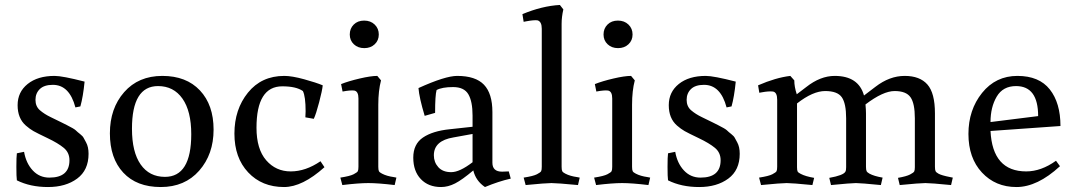

<svg xmlns="http://www.w3.org/2000/svg" viewBox="-20 -738 4332 774"><path d="M179 -22Q260 -22 260 -92Q260 -123 237 -142Q214 -161 172 -181Q130 -201 115 -209.5Q100 -218 84 -232Q51 -261 51 -314Q51 -367 91.5 -399.5Q132 -432 200 -432Q232 -432 321 -409Q315 -348 304 -309L284 -305Q260 -396 193 -396Q158 -396 140.5 -379Q123 -362 123 -335.5Q123 -309 141 -293.5Q159 -278 184 -266Q209 -254 227 -245L249 -234Q279 -219 285.5 -212.5Q292 -206 303 -197.5Q314 -189 317.5 -181.5Q321 -174 327 -164Q337 -146 337 -118Q337 -52 291 -18Q245 16 173.5 16Q102 16 48 -11Q46 -25 46 -65.5Q46 -106 48 -120L77 -126Q85 -80 112 -51Q139 -22 179 -22Z M628 16Q531 16 477 -42Q423 -100 423 -200.5Q423 -301 480.5 -366.5Q538 -432 634.5 -432Q731 -432 786 -373.5Q841 -315 841 -215.5Q841 -116 783 -50Q725 16 628 16ZM512 -219Q512 -125 547 -75Q582 -25 645 -25Q751 -25 751 -197Q751 -290 715.5 -340.5Q680 -391 617 -391Q512 -391 512 -219Z M1211 -265Q1212 -275 1212 -289Q1212 -349 1201 -371Q1174 -390 1118 -390Q1014 -390 1014 -223Q1014 -137 1053 -92Q1092 -47 1152 -47Q1212 -47 1272 -88L1288 -64Q1199 16 1125 16Q1036 16 980.5 -43Q925 -102 925 -199.5Q925 -297 979.5 -364.5Q1034 -432 1126 -432Q1157 -432 1206 -418.5Q1255 -405 1281 -394Q1279 -373 1266.5 -325.5Q1254 -278 1245 -259Z M1505 -66Q1505 -53 1507.5 -48Q1510 -43 1520 -38Q1539 -28 1568 -24L1578 -22L1571 8Q1504 0 1465 0Q1426 0 1360 8L1352 -22Q1391 -28 1405.5 -35.5Q1420 -43 1422.5 -48Q1425 -53 1425 -66V-341Q1425 -370 1408 -373Q1393 -375 1361 -369L1355 -399Q1385 -411 1430 -421.5Q1475 -432 1501 -432L1516 -414Q1505 -372 1505 -316ZM1406.5 -559.5Q1390 -575 1390 -599Q1390 -623 1406 -639Q1422 -655 1448 -655Q1474 -655 1490.5 -639Q1507 -623 1507 -599Q1507 -575 1490.5 -559.5Q1474 -544 1448.5 -544Q1423 -544 1406.5 -559.5Z M1885 -84V-198L1808 -184Q1729 -171 1729 -112Q1729 -84 1747 -64Q1765 -44 1799 -44Q1833 -44 1885 -84ZM1965 -286V-82Q1965 -46 2004 -46L2031 -47L2039 -18Q1990 -7 1935 16Q1898 -9 1888 -51Q1843 -13 1814.5 1.5Q1786 16 1758 16Q1707 16 1676.5 -16Q1646 -48 1646 -102.5Q1646 -157 1685 -183.5Q1724 -210 1793 -217L1885 -227V-272Q1885 -329 1868 -358Q1851 -387 1806.5 -387Q1762 -387 1740 -375Q1734 -354 1734 -283L1692 -271Q1670 -344 1667 -383Q1775 -432 1823 -432Q1897 -432 1931 -396.5Q1965 -361 1965 -286Z M2244 -66Q2244 -53 2246.5 -48Q2249 -43 2259 -38Q2278 -28 2307 -24L2317 -22L2310 8Q2225 0 2203 0Q2181 0 2099 8L2091 -22Q2130 -28 2144.5 -35.5Q2159 -43 2161.5 -48Q2164 -53 2164 -66V-622Q2164 -651 2147 -656Q2133 -658 2101 -652L2091 -650L2086 -681Q2165 -714 2237 -718L2251 -700Q2244 -670 2244 -642Q2244 -614 2244 -603Z M2528 -66Q2528 -53 2530.5 -48Q2533 -43 2543 -38Q2562 -28 2591 -24L2601 -22L2594 8Q2527 0 2488 0Q2449 0 2383 8L2375 -22Q2414 -28 2428.5 -35.5Q2443 -43 2445.5 -48Q2448 -53 2448 -66V-341Q2448 -370 2431 -373Q2416 -375 2384 -369L2378 -399Q2408 -411 2453 -421.5Q2498 -432 2524 -432L2539 -414Q2528 -372 2528 -316ZM2429.5 -559.5Q2413 -575 2413 -599Q2413 -623 2429 -639Q2445 -655 2471 -655Q2497 -655 2513.5 -639Q2530 -623 2530 -599Q2530 -575 2513.5 -559.5Q2497 -544 2471.5 -544Q2446 -544 2429.5 -559.5Z M2804 -22Q2885 -22 2885 -92Q2885 -123 2862 -142Q2839 -161 2797 -181Q2755 -201 2740 -209.5Q2725 -218 2709 -232Q2676 -261 2676 -314Q2676 -367 2716.5 -399.5Q2757 -432 2825 -432Q2857 -432 2946 -409Q2940 -348 2929 -309L2909 -305Q2885 -396 2818 -396Q2783 -396 2765.5 -379Q2748 -362 2748 -335.5Q2748 -309 2766 -293.5Q2784 -278 2809 -266Q2834 -254 2852 -245L2874 -234Q2904 -219 2910.5 -212.5Q2917 -206 2928 -197.5Q2939 -189 2942.5 -181.5Q2946 -174 2952 -164Q2962 -146 2962 -118Q2962 -52 2916 -18Q2870 16 2798.5 16Q2727 16 2673 -11Q2671 -25 2671 -65.5Q2671 -106 2673 -120L2702 -126Q2710 -80 2737 -51Q2764 -22 2804 -22Z M3345 -432Q3441 -432 3463 -353L3509 -388Q3566 -432 3627 -432Q3688 -432 3718.5 -397.5Q3749 -363 3749 -281V-66Q3749 -53 3751.5 -48Q3754 -43 3763 -38Q3775 -31 3811 -24L3821 -22L3814 8Q3732 0 3710.5 0Q3689 0 3607 8L3600 -21Q3634 -27 3648.5 -34.5Q3663 -42 3665.5 -47Q3668 -52 3668 -64V-261Q3668 -321 3650.5 -346Q3633 -371 3586.5 -371Q3540 -371 3469 -317Q3471 -295 3471 -281V-66Q3471 -53 3473.5 -48Q3476 -43 3485 -38Q3503 -28 3538 -22L3531 8Q3449 0 3430.5 0Q3412 0 3330 8L3323 -21Q3380 -31 3388 -46Q3391 -51 3391 -64V-261Q3391 -321 3373.5 -346Q3356 -371 3306.5 -371Q3257 -371 3193 -321V-64Q3193 -51 3195.5 -46.5Q3198 -42 3208 -37Q3227 -27 3262 -21L3255 8Q3173 0 3151.5 0Q3130 0 3048 8L3040 -22Q3079 -28 3093.5 -35.5Q3108 -43 3110.5 -48Q3113 -53 3113 -66V-336Q3113 -366 3096 -369Q3079 -371 3052 -366L3041 -364L3036 -394Q3107 -425 3166 -432L3182 -414Q3182 -388 3192 -358L3230 -387Q3287 -432 3345 -432Z M4117 -47Q4177 -47 4237 -90L4253 -68Q4162 16 4077.5 16Q3993 16 3938.5 -42.5Q3884 -101 3884 -198Q3884 -295 3939 -363.5Q3994 -432 4081.5 -432Q4169 -432 4212 -377.5Q4255 -323 4255 -230L3973 -210Q3981 -47 4117 -47ZM4076 -391Q4023 -391 3998 -348.5Q3973 -306 3973 -246L4165 -270Q4165 -391 4076 -391Z"/></svg>

Font: Buenard
Style: Regular
Weight: 400
Designer: Gustavo Ibarra
Foundry: FontFuror
Version: Version 1.001 2011